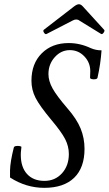

<svg xmlns="http://www.w3.org/2000/svg" viewBox="-20 -882 518 915"><path d="M202.1 -720.2Q195.8 -716.8 189.7 -726.3Q183.6 -735.8 189 -740.2L334 -852.1Q347.2 -861.8 356 -861.8Q365.7 -861.8 375 -851.1L476.1 -740.2Q480.5 -735.8 474.1 -726.6Q467.8 -717.3 461.9 -720.2L357.9 -784.2Q352.1 -789.1 342.8 -789.1Q335 -789.1 326.2 -784.2ZM190.9 13.2Q104.5 13.2 27.8 -36.1V-70.8Q28.8 -111.8 45.9 -179.2Q47.4 -184.6 56.4 -186Q65.4 -187.5 74 -185.8Q82.5 -184.1 82 -181.2Q82 -179.2 80.6 -167.5Q79.1 -155.8 79.1 -144Q79.1 -85.4 108.9 -52.7Q138.7 -20 191.9 -20Q242.7 -20 275.4 -56.2Q308.1 -92.3 308.1 -147.9Q308.1 -185.1 290.3 -219.5Q272.5 -253.9 225.1 -310.1Q168.9 -377.4 149.4 -415.8Q129.9 -454.1 129.9 -497.1Q129.9 -579.1 179 -627.9Q228 -676.8 307.1 -676.8Q361.3 -676.8 412.1 -652.8Q436.5 -642.1 463.9 -642.1Q459.5 -577.6 444.8 -512.2Q443.8 -506.3 434.8 -504.6Q425.8 -502.9 417.2 -505.1Q408.7 -507.3 409.2 -512.2Q409.2 -516.6 409.7 -527.3Q410.2 -538.1 410.2 -543Q410.2 -584 381.8 -613.5Q353.5 -643.1 313 -643.1Q271 -643.1 241 -609.6Q210.9 -576.2 210.9 -528.8Q210.9 -496.1 230.5 -460.7Q250 -425.3 301.8 -365.2Q345.7 -314.9 364.3 -269.3Q382.8 -223.6 382.8 -172.9Q382.8 -82.5 333.3 -34.7Q283.7 13.2 190.9 13.2Z"/></svg>

Font: Junicode SmCond Medium
Style: Italic
Weight: 500
Width: 4
Italic angle: -11°
Designer: Peter S. Baker
Version: Version 2.206